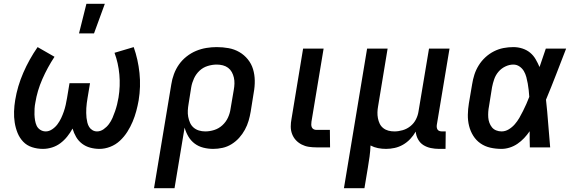

<svg xmlns="http://www.w3.org/2000/svg" viewBox="-20 -776 3040 1011"><path d="M206 8Q176 8 148.5 -1Q121 -10 102 -30Q83 -50 72.5 -76Q62 -102 57.5 -130.5Q53 -159 54 -189Q55 -219 60 -249Q72 -322 102.5 -392.5Q133 -463 178 -528L267 -477Q230 -421 203 -359.5Q176 -298 166 -235Q163 -220 162 -204Q161 -188 161.5 -173Q162 -158 164.5 -142.5Q167 -127 173 -114Q179 -101 192 -92.5Q205 -84 221 -84Q238 -84 254.5 -95Q271 -106 282.5 -121.5Q294 -137 302 -154Q310 -171 316 -188.5Q322 -206 326 -224Q330 -242 333 -260L346 -338H454L441 -260Q439 -247 437 -233.5Q435 -220 434.5 -207Q434 -194 434 -181Q434 -168 435.5 -155.5Q437 -143 440 -130.5Q443 -118 449.5 -107.5Q456 -97 467 -90.5Q478 -84 491 -84Q509 -84 525.5 -95.5Q542 -107 553.5 -122.5Q565 -138 572.5 -155.5Q580 -173 586 -190.5Q592 -208 596.5 -226Q601 -244 604 -262Q614 -323 608.5 -383.5Q603 -444 583 -498L684 -528Q707 -463 714.5 -391.5Q722 -320 710 -247Q705 -219 697.5 -191Q690 -163 678.5 -135.5Q667 -108 650.5 -82Q634 -56 611.5 -35Q589 -14 560.5 -3Q532 8 504 8Q479 8 455 1.5Q431 -5 412 -19.5Q393 -34 381 -54.5Q369 -75 362 -99Q350 -77 334 -57Q318 -37 298 -22Q278 -7 254 0.5Q230 8 206 8ZM396 -600 435 -756H532L475 -600Z M791 215 882 -332Q886 -359 896 -386Q906 -413 922.5 -436.5Q939 -460 962.5 -478.5Q986 -497 1012.5 -508Q1039 -519 1066.5 -523.5Q1094 -528 1121 -528Q1153 -528 1183.5 -522.5Q1214 -517 1240 -502Q1266 -487 1285 -463.5Q1304 -440 1312.5 -411.5Q1321 -383 1321.5 -351.5Q1322 -320 1316 -288L1300 -188Q1296 -164 1289 -140Q1282 -116 1269.5 -93Q1257 -70 1239.5 -50.5Q1222 -31 1199.5 -17Q1177 -3 1152 2.5Q1127 8 1103 8Q1076 8 1050.5 1.5Q1025 -5 1005 -20Q985 -35 972 -57Q959 -79 952 -104L899 215ZM1061 -84Q1084 -84 1108 -91.5Q1132 -99 1151 -116.5Q1170 -134 1180.5 -157Q1191 -180 1194 -203L1211 -303Q1214 -319 1214.5 -335.5Q1215 -352 1211.5 -367.5Q1208 -383 1200.5 -396.5Q1193 -410 1181 -419Q1169 -428 1153.5 -432Q1138 -436 1121 -436Q1098 -436 1073.5 -428.5Q1049 -421 1030.5 -403.5Q1012 -386 1001.5 -363Q991 -340 987 -317L973 -229Q970 -212 969 -194.5Q968 -177 971 -161Q974 -145 980.5 -130Q987 -115 999 -104.5Q1011 -94 1027 -89Q1043 -84 1061 -84Z M1718 0H1646Q1625 0 1605.5 -3Q1586 -6 1568.5 -15Q1551 -24 1538 -38Q1525 -52 1518 -70.5Q1511 -89 1511 -109.5Q1511 -130 1515 -150L1576 -520H1684L1620 -135Q1619 -128 1619 -120Q1619 -112 1622 -105.5Q1625 -99 1631.5 -95.5Q1638 -92 1646 -92H1717Z M1791 215 1913 -520H2021L1971 -217Q1968 -201 1967.5 -185Q1967 -169 1970 -153.5Q1973 -138 1979.5 -124.5Q1986 -111 1998 -101.5Q2010 -92 2025 -88Q2040 -84 2057 -84Q2078 -84 2100.5 -90.5Q2123 -97 2141.5 -112Q2160 -127 2170.5 -148Q2181 -169 2184 -191L2239 -520H2347L2280 -118Q2279 -111 2280 -104.5Q2281 -98 2284.5 -93Q2288 -88 2294.5 -86Q2301 -84 2308 -84H2327L2326 8H2292Q2270 8 2248.5 3.5Q2227 -1 2209.5 -12Q2192 -23 2181.5 -42Q2171 -61 2169 -83Q2157 -62 2140 -44Q2123 -26 2102 -14Q2081 -2 2058 3Q2035 8 2013 8Q1991 8 1970.5 4Q1950 0 1931 -10Q1930 19 1926 48.5Q1922 78 1917 107L1899 215Z M2621 8Q2590 8 2561.5 1.5Q2533 -5 2510 -21Q2487 -37 2472 -61Q2457 -85 2450 -113Q2443 -141 2443.5 -171.5Q2444 -202 2449 -232L2466 -332Q2470 -358 2478 -383Q2486 -408 2500.5 -431.5Q2515 -455 2535.5 -474Q2556 -493 2580.5 -505.5Q2605 -518 2631 -523Q2657 -528 2683 -528Q2708 -528 2731 -520.5Q2754 -513 2771.5 -498.5Q2789 -484 2800.5 -464Q2812 -444 2821 -423Q2829 -447 2837.5 -471.5Q2846 -496 2854 -520H2961Q2935 -453 2909 -385.5Q2883 -318 2855 -251Q2862 -189 2866.5 -126Q2871 -63 2877 0H2770Q2769 -21 2769 -42.5Q2769 -64 2769 -85Q2756 -66 2740 -49Q2724 -32 2705 -19Q2686 -6 2664 1Q2642 8 2621 8ZM2621 -84Q2641 -84 2659 -95Q2677 -106 2690.5 -121.5Q2704 -137 2714.5 -155Q2725 -173 2734 -191.5Q2743 -210 2751.5 -228.5Q2760 -247 2767 -266Q2766 -283 2764 -301Q2762 -319 2759 -336Q2756 -353 2751.5 -370Q2747 -387 2738.5 -401.5Q2730 -416 2715.5 -426Q2701 -436 2683 -436Q2662 -436 2641 -426Q2620 -416 2605 -398.5Q2590 -381 2582.5 -359.5Q2575 -338 2571 -317L2555 -217Q2552 -202 2551 -187Q2550 -172 2551 -157.5Q2552 -143 2557 -129.5Q2562 -116 2570.5 -105.5Q2579 -95 2592.5 -89.5Q2606 -84 2621 -84Z"/></svg>

Font: Iosevka Aile Semibold Oblique
Style: Regular
Weight: 600
Italic angle: -9°
Designer: Belleve Invis
Foundry: Belleve Invis
Version: Version 31.1.0; ttfautohint (v1.8.4)